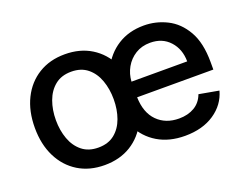

<svg xmlns="http://www.w3.org/2000/svg" viewBox="-92 -730 1170 918"><g transform="rotate(-20 492.5 -271.0)"><path d="M301.8 11Q225.1 11 168 -24.1Q110.8 -59.3 79.2 -122.7Q47.6 -186.1 47.6 -270.2Q47.6 -355.1 79.2 -418.7Q110.8 -482.2 168 -517.4Q225.1 -552.6 301.8 -552.6Q378.9 -552.6 435.9 -517.4Q492.9 -482.2 524.5 -418.7Q556.1 -355.1 556.1 -270.2Q556.1 -186.1 524.5 -122.7Q492.9 -59.3 435.9 -24.1Q378.9 11 301.8 11ZM302.2 -78.1Q352.3 -78.1 384.8 -104.4Q417.3 -130.7 433.1 -174.5Q448.9 -218.4 448.9 -270.6Q448.9 -322.8 433.1 -366.8Q417.3 -410.9 384.8 -437.3Q352.3 -463.8 302.2 -463.8Q252.1 -463.8 219.5 -437.3Q186.8 -410.9 170.8 -366.8Q154.8 -322.8 154.8 -270.6Q154.8 -218.4 170.8 -174.5Q186.8 -130.7 219.5 -104.4Q252.1 -78.1 302.2 -78.1ZM710.9 11Q630.7 11 572.4 -23.8Q514.2 -58.6 482.8 -121.6Q451.3 -184.7 451.3 -269.2Q451.3 -353 482.8 -416.9Q514.2 -480.8 570.8 -516.7Q627.5 -552.6 703.5 -552.6Q765.3 -552.6 820.5 -525Q875.7 -497.5 910.3 -437.3Q945 -377.1 945 -278.4V-240.8H557.2Q559.3 -161.9 601.6 -119.3Q643.8 -76.7 712 -76.7Q757.5 -76.7 790.5 -96.2Q823.5 -115.8 837.7 -154.5L938.2 -136.4Q920.1 -70 860.1 -29.5Q800.1 11 710.9 11ZM840.9 -320.3Q840.6 -382.8 803.3 -423.8Q766 -464.8 704.2 -464.8Q661.2 -464.8 629.1 -444.8Q596.9 -424.7 578.3 -391.9Q559.7 -359 557.5 -320.3Z"/></g></svg>

Font: Linik Sans Medium
Style: Regular
Weight: 500
Designer: Rasmus Andersson (font), Cristiano Sobral (main changes)
Foundry: rsms
Version: Version 3.018;June 1, 2022;FontCreator 14.0.0.2814 64-bit; t